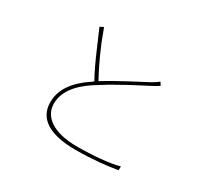

<svg xmlns="http://www.w3.org/2000/svg" viewBox="-152 -981 1303 1217"><g transform="rotate(30 500.0 -372.5)"><path d="M822 -15V-43C755 -24 633 -13 518 -13C341 -13 255 -82 255 -176C255 -258 308 -333 411 -400C439 -418 470 -437 501 -456L511 -461C514 -463 517 -465 520 -467L530 -472C608 -517 687 -557 735 -582C757 -594 771 -602 785 -611L771 -634C755 -621 743 -614 723 -602C661 -568 534 -506 429 -440C399 -494 363 -567 330 -646L326 -655L322 -665C310 -695 299 -725 288 -755L262 -742C270 -723 278 -703 287 -683L291 -674C293 -669 296 -664 298 -659L304 -644C305 -642 305 -640 306 -639L310 -629C311 -627 312 -626 313 -624L317 -614C348 -542 379 -474 407 -426C403 -423 400 -420 397 -418C280 -340 231 -262 231 -172C231 -44 344 10 520 10C640 10 757 -3 822 -15Z"/></g></svg>

Font: Glow Sans SC Normal Thin
Style: Regular
Weight: 100
Designer: Ryoko NISHIZUKA (kana, bopomofo & ideographs); Paul D. Hunt (Latin, Greek & Cyrillic); Sandoll Communications, Soo-young
Version: Version 0.93